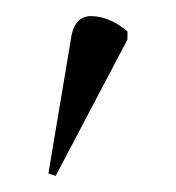

<svg xmlns="http://www.w3.org/2000/svg" viewBox="-20 -824 218 238"><path d="M49 -606 40 -609 68 -776Q72 -805 94.5 -804Q117 -803 138 -785V-775Z"/></svg>

Font: Noto Serif Display Condensed Light
Style: Regular
Weight: 300
Width: 3
Designer: Monotype Design Team
Foundry: Monotype Imaging Inc.
Version: Version 2.009